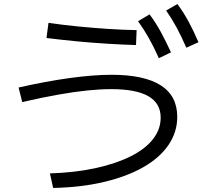

<svg xmlns="http://www.w3.org/2000/svg" viewBox="-20 -875 1040 950"><path d="M227 -17Q352 -21 452.5 -43Q553 -65 625.5 -101Q698 -137 736.5 -186Q775 -235 775 -293Q775 -364 714 -399Q653 -434 530 -434Q477 -434 413 -427.5Q349 -421 269.5 -407Q190 -393 90 -370L72 -442Q209 -473 326 -489Q443 -505 532 -505Q693 -505 775 -453Q857 -401 857 -297Q857 -221 813.5 -157.5Q770 -94 689.5 -48Q609 -2 496 25Q383 52 243 55ZM653 -652Q589 -654 513.5 -658.5Q438 -663 360 -670.5Q282 -678 210 -687L220 -762Q287 -752 362.5 -744.5Q438 -737 514 -732Q590 -727 656 -726ZM766 -587Q741 -643 716.5 -686.5Q692 -730 663 -770L720 -804Q752 -761 776.5 -715.5Q801 -670 826 -616ZM902 -639Q877 -696 853.5 -739.5Q830 -783 802 -823L858 -855Q890 -811 914.5 -765.5Q939 -720 962 -666Z"/></svg>

Font: M PLUS 1 Code
Style: Regular
Weight: 400
Designer: Coji Morishita
Foundry: UNDERFOREST DESIGN
Version: Version 1.005